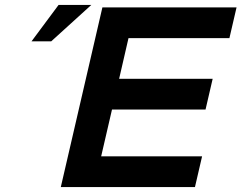

<svg xmlns="http://www.w3.org/2000/svg" viewBox="-20 -760 981 780"><path d="M227 0 396 -730H941L912 -605H502L464 -440H844L815 -315H435L391 -125H801L772 0ZM218 -740H351L188 -592H108Z"/></svg>

Font: Miedinger
Style: Bold-Italic
Weight: 700
Italic angle: -13°
Version: Version 001.000